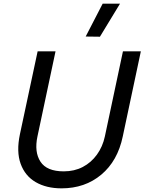

<svg xmlns="http://www.w3.org/2000/svg" viewBox="-20 -1021 791 1051"><path d="M527 -820 449 -821 542 -1001H637ZM317 10Q234 10 175.5 -24Q117 -58 93 -124.5Q69 -191 89 -286L186 -740H284L185 -274Q167 -189 201.5 -136Q236 -83 329 -83Q387 -83 433 -107Q479 -131 510.5 -174.5Q542 -218 554 -274L653 -740H751L652 -274Q624 -140 534.5 -65Q445 10 317 10Z"/></svg>

Font: Be Vietnam Pro
Style: Italic
Weight: 400
Italic angle: -12°
Designer: Lam Bao, Tony Le, Vietanh Nguyen
Foundry: Yellow Type Foundry
Version: Version 1.002; ttfautohint (v1.8.3)